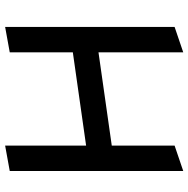

<svg xmlns="http://www.w3.org/2000/svg" viewBox="-13 -713 735 749"><g transform="rotate(-90 354.5 -338.5)"><path d="M524.9 -668V-421.9L161.1 -370.1V-686L62 -668V8.8L161.1 -24.9V-270L524.9 -321.8V8.8L624 -24.9V-686Z"/></g></svg>

Font: Comic Neue Angular
Style: Bold
Weight: 700
Designer: Craig Rozynski
Foundry: Craig Rozynski
Version: Version 2.003